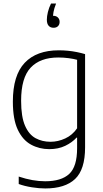

<svg xmlns="http://www.w3.org/2000/svg" viewBox="-20 -832 582 1082"><path d="M235 230Q200.5 230 159.5 223.5Q118.5 217 85.5 205V163Q126 176.5 162.8 183Q199.5 189.5 234.5 189.5Q325.5 189.5 370 148.2Q414.5 107 414.5 3.5V-56.5H411.5Q386.5 -29 347.5 -10.2Q308.5 8.5 257.5 8.5Q201.5 8.5 154.8 -17Q108 -42.5 80.2 -101Q52.5 -159.5 52.5 -259.5Q52.5 -407.5 119.2 -478Q186 -548.5 311.5 -548.5Q337 -548.5 362.8 -546Q388.5 -543.5 413.2 -538.5Q438 -533.5 459.5 -527V-1.5Q459.5 123.5 403 176.8Q346.5 230 235 230ZM264.5 -33Q307 -33 347.5 -51.8Q388 -70.5 414.5 -109V-495Q394.5 -500.5 366.8 -504.2Q339 -508 308.5 -508Q206.5 -508 152.8 -450.8Q99 -393.5 99 -264Q99 -174 121 -123.8Q143 -73.5 180.5 -53.2Q218 -33 264.5 -33ZM282 -675.5Q264 -675.5 254 -687Q244 -698.5 244 -721Q244 -740 250 -764.5Q256 -789 267.5 -812H296Q285 -784.5 281.5 -764.2Q278 -744 278 -725.5L273.5 -743H280Q296.5 -743 306.2 -733.5Q316 -724 316 -708.5Q316 -694 307 -684.8Q298 -675.5 282 -675.5Z"/></svg>

Font: Encode Sans Condensed Thin ExtraLight
Style: Regular
Weight: 250
Version: Version 3.002